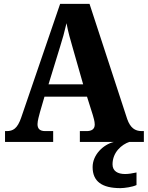

<svg xmlns="http://www.w3.org/2000/svg" viewBox="-20 -734 764 993"><path d="M6 0H255V-56H214C185 -56 174 -69 174 -92C174 -110 183 -139 187 -155L210 -234H430L460 -139C463 -128 470 -107 470 -90C470 -64 451 -56 428 -56H393V0H569C513 14 459 67 459 130C459 205 508 239 603 239C623 239 666 233 686 223V158C663 163 644 166 627 166C589 166 562 151 562 116C562 53 610 13 649 0H724V-56H713C678 -56 654 -73 638 -118L443 -714H291L90 -127C70 -68 47 -56 14 -56H6ZM231 -298 290 -490C303 -530 314 -571 324 -614C332 -570 344 -528 356 -487L410 -298Z"/></svg>

Font: Noto Serif Georgian SemiCondensed ExtraBold
Style: Regular
Weight: 800
Width: 4
Designer: Monotype Design Team, Akaki Razmadze
Foundry: Google LLC
Version: Version 2.003